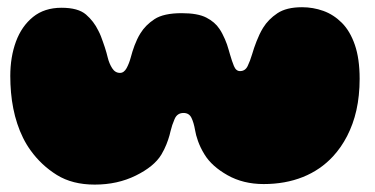

<svg xmlns="http://www.w3.org/2000/svg" viewBox="-20 -504 1039 532"><path d="M242.5 7.5Q180.5 7.5 137.5 -19.2Q94.5 -46 65 -87Q53 -103.5 43.8 -122.2Q34.5 -141 27.8 -161.5Q21 -182 16.8 -203.5Q12.5 -225 10.5 -247.8Q8.5 -270.5 8.5 -293.5Q8.5 -346 24.2 -388.8Q40 -431.5 71.5 -457Q103 -482.5 150.5 -482.5Q196.5 -482.5 218.2 -463.8Q240 -445 252.5 -419Q256.5 -411.5 259.5 -403.8Q262.5 -396 265.2 -388.2Q268 -380.5 270.5 -372.8Q273 -365 275 -358Q277 -351 278.5 -344.5Q282.5 -328 290.8 -315Q299 -302 312.5 -302Q323.5 -302 330.8 -315.2Q338 -328.5 342.5 -345.5Q344.5 -353 347 -361.2Q349.5 -369.5 352.8 -378Q356 -386.5 360 -395Q364 -403.5 369 -411.5Q383 -434.5 408.2 -451Q433.5 -467.5 483.5 -467.5Q528 -467.5 551.8 -455.2Q575.5 -443 588 -424Q592.5 -417.5 596.2 -410.2Q600 -403 603.2 -395.5Q606.5 -388 609 -380.8Q611.5 -373.5 613.5 -366.2Q615.5 -359 617.5 -352.5Q622.5 -335 628.2 -321Q634 -307 645 -307Q659.5 -307 666.2 -321Q673 -335 678.5 -353.5Q681 -362 684 -371Q687 -380 690.8 -389.5Q694.5 -399 699 -408.5Q703.5 -418 709 -427Q723.5 -450.5 748.5 -467.2Q773.5 -484 817 -484Q847.5 -484 876 -473.8Q904.5 -463.5 927.2 -440.8Q950 -418 963.2 -379.8Q976.5 -341.5 976.5 -285.5Q976.5 -262 974.2 -240.2Q972 -218.5 967.5 -198.5Q963 -178.5 956.5 -160.8Q950 -143 941.8 -127Q933.5 -111 923.8 -97Q914 -83 903 -71Q868 -33 819.2 -13.5Q770.5 6 710.5 6Q654 6 610.5 -18.5Q567 -43 547 -75.5Q540.5 -86 536 -95.5Q531.5 -105 528.5 -113.5Q525.5 -122 523.5 -129.5Q521.5 -137 520.5 -143.5Q517 -164 510.5 -177.5Q504 -191 488.5 -191Q471 -191 463.8 -174.2Q456.5 -157.5 452.5 -140.5Q451.5 -135.5 449.8 -129.5Q448 -123.5 446 -117.2Q444 -111 441.2 -104.2Q438.5 -97.5 435 -90.2Q431.5 -83 427 -75.5Q407 -42.5 356.2 -17.5Q305.5 7.5 242.5 7.5Z"/></svg>

Font: Gluten Black
Style: Regular
Weight: 900
Designer: Tyler Finck
Foundry: Etcetera Type Company
Version: Version 1.300